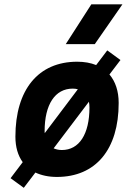

<svg xmlns="http://www.w3.org/2000/svg" viewBox="-20 -815 626 895"><path d="M90.8 60.5 145 -10.7C172.9 2.4 206.5 9.8 245.1 9.8C426.3 9.8 533.2 -118.2 533.2 -335C533.2 -390.1 518.1 -435.1 490.2 -467.8L541.5 -535.2L480 -580.1L428.2 -511.7C402.8 -522 373 -527.3 339.8 -527.3C158.7 -527.3 51.8 -397.5 51.8 -177.7C51.8 -129.9 63.5 -89.8 85.9 -59.1L29.3 15.6ZM286.6 -609.4H421.9L550.8 -794.9H405.8ZM268.6 -115.7C253.9 -115.7 241.2 -118.7 230 -123.5L394.5 -340.8C396 -332.5 397 -323.7 397 -314C397 -189.5 349.1 -115.7 268.6 -115.7ZM188.5 -194.3C188 -197.3 188 -200.7 188 -203.6C188 -328.1 236.8 -401.9 318.8 -401.9C327.6 -401.9 335.4 -400.9 342.8 -398.9Z"/></svg>

Font: Cascadia Mono NF
Style: Bold Italic
Weight: 700
Italic angle: -10°
Monospace: yes
Designer: Aaron Bell
Foundry: Saja Typeworks
Version: Version 2404.023